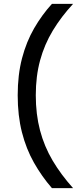

<svg xmlns="http://www.w3.org/2000/svg" viewBox="-20 -796 416 998"><path d="M250 182Q197 121 156.5 49.5Q116 -22 94 -108.5Q72 -195 72 -301Q72 -407 94.5 -493Q117 -579 157.5 -649Q198 -719 250 -776H360Q298 -709 254.5 -637Q211 -565 188.5 -482.5Q166 -400 166 -301Q166 -202 188 -118.5Q210 -35 253.5 38.5Q297 112 360 182Z"/></svg>

Font: SVN-Sora Variable
Style: Regular
Weight: 400
Designer: Jonathan Barnbrook, Julián Moncada
Foundry: Barnbrook Fonts
Version: Version 2.000 - Viet hoa boi STYLEno.1 Fonts